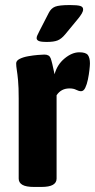

<svg xmlns="http://www.w3.org/2000/svg" viewBox="-20 -738 376 760"><path d="M115 2Q83 2 68.5 -6.5Q54 -15 54 -31V-349Q54 -393 51.5 -419.5Q49 -446 46.5 -461Q44 -476 44 -487Q44 -498 58 -505Q72 -512 92 -515.5Q112 -519 130 -520.5Q148 -522 156 -522Q175 -522 180.5 -507.5Q186 -493 196 -444Q206 -482 235.5 -506.5Q265 -531 294 -531Q320 -531 328 -520Q336 -509 336 -487Q336 -479 334 -461Q332 -443 328 -423.5Q324 -404 317.5 -390.5Q311 -377 301 -377Q292 -377 281.5 -382.5Q271 -388 255 -388Q222 -388 204 -361V-31Q204 -15 189.5 -6.5Q175 2 143 2ZM166 -572Q141 -572 133 -576Q125 -580 125 -587Q125 -592 127.5 -597.5Q130 -603 136 -615L173 -687Q182 -705 198 -711.5Q214 -718 257 -718Q286 -718 297.5 -714.5Q309 -711 309 -701Q309 -693 303.5 -684Q298 -675 290 -665L238 -602Q223 -584 208 -578Q193 -572 166 -572Z"/></svg>

Font: Asap Semi Condensed
Style: Bold
Weight: 700
Width: 4
Designer: Pablo Cosgaya
Foundry: Omnibus-Type
Version: Version 3.001; ttfautohint (v1.8.4.7-5d5b)